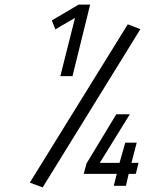

<svg xmlns="http://www.w3.org/2000/svg" viewBox="-20 -810 632 837"><path d="M307 -732 221 -682 206 -721 323 -790H373L296 -478H243ZM110 -14 537 -704 592 -683 166 7ZM489 -52H345L357 -97L487 -312H546L415 -100H501L526 -188H576L553 -100H584L572 -52H541L529 0H476Z"/></svg>

Font: Cairo Light
Style: Italic
Weight: 300
Italic angle: -13°
Designer: Mohamed Gaber, Accademia di Belle Arti di Urbino and others
Foundry: Kief Type Foundry, Accademia di Belle Arti di Urbino and others
Version: Version 3.011